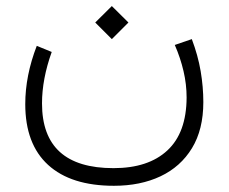

<svg xmlns="http://www.w3.org/2000/svg" viewBox="-20 -387 747 627"><path d="M291 -313.5 345.2 -367.2 399.4 -313.5 345.2 -259.3ZM550.8 -240.2 606.4 -259.3Q626.5 -206.1 635.3 -154.5Q644 -103 644 -53.7Q644 36.1 606.9 96.9Q569.8 157.7 504.2 188.7Q438.5 219.7 352.1 219.7Q211.9 219.7 137.2 151.6Q62.5 83.5 62.5 -46.9Q62.5 -140.1 100.1 -237.3L148.9 -217.3Q117.2 -128.9 117.2 -49.3Q117.2 162.1 350.6 162.1Q464.4 162.1 526.6 104.2Q588.9 46.4 589.4 -68.4Q589.4 -111.8 579.3 -154.8Q569.3 -197.8 550.8 -240.2Z"/></svg>

Font: Vazir Thin WOL
Style: Thin-WOL
Weight: 100
Designer: Saber Rastikerdar
Foundry: Saber Rastikerdar
Version: Version 30.0.0